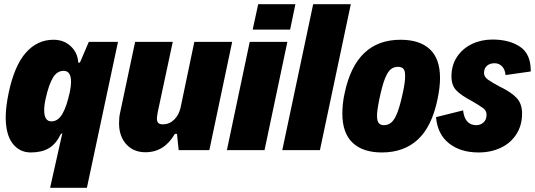

<svg xmlns="http://www.w3.org/2000/svg" viewBox="-20 -710 2530 908"><path d="M217 178 275 -81 266 -74Q245 -29 211 -9Q177 11 126 11Q72 11 39.5 -31.5Q7 -74 7 -156Q7 -203 21 -271Q48 -399 102 -460.5Q156 -522 233 -522Q283 -522 315.5 -490.5Q348 -459 350 -414H358L400 -512H538L391 178ZM310 -274Q316 -303 316 -323Q316 -375 281 -375Q250 -375 230.5 -343Q211 -311 196 -244Q189 -213 189 -189Q189 -136 223 -136Q254 -136 274.5 -170.5Q295 -205 310 -274Z M970 0H825L817 -77H807Q757 10 668 10Q611 10 577 -28Q543 -66 543 -127Q543 -156 548 -177L619 -512H797L726 -180Q722 -156 722 -150Q722 -135 728.5 -128.5Q735 -122 750 -122Q781 -122 803.5 -144Q826 -166 834 -201L899 -512H1078Z M1201 -690H1377L1352 -570H1175ZM1161 -512H1339L1231 0H1053Z M1461 -690H1639L1493 0H1315Z M1599 -173Q1599 -221 1610 -270Q1663 -522 1874 -522Q1965 -522 2013 -477Q2061 -432 2061 -341Q2061 -297 2049 -240Q2022 -111 1956 -50Q1890 11 1786 11Q1696 11 1647.5 -35Q1599 -81 1599 -173ZM1885 -271Q1896 -321 1896 -350Q1896 -377 1887 -385.5Q1878 -394 1862 -394Q1842 -394 1827.5 -382Q1813 -370 1800 -337Q1787 -304 1774 -241Q1763 -188 1763 -164Q1763 -137 1771.5 -127.5Q1780 -118 1795 -118Q1816 -118 1831 -131Q1846 -144 1859 -177Q1872 -210 1885 -271Z M2042 -156 2170 -188Q2178 -118 2233 -118Q2252 -118 2266.5 -131Q2281 -144 2281 -167Q2281 -186 2265.5 -198Q2250 -210 2210 -233Q2162 -258 2138.5 -282Q2115 -306 2115 -348Q2115 -402 2141.5 -441.5Q2168 -481 2212 -502Q2256 -523 2309 -523Q2389 -523 2440 -488.5Q2491 -454 2490 -372L2371 -355Q2368 -383 2353.5 -397Q2339 -411 2319 -411Q2297 -411 2283 -399Q2269 -387 2269 -365Q2269 -347 2287.5 -333.5Q2306 -320 2346 -299Q2398 -274 2423.5 -246.5Q2449 -219 2449 -173Q2449 -118 2422.5 -76Q2396 -34 2349 -11.5Q2302 11 2243 11Q2158 11 2103.5 -32Q2049 -75 2042 -156Z"/></svg>

Font: Decalotype Black Italic
Style: Regular
Weight: 900
Italic angle: -12°
Designer: Alfredo Marco Pradil
Foundry: Alfredo Marco Pradil
Version: Version 1.0